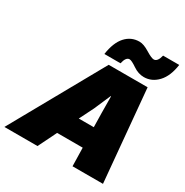

<svg xmlns="http://www.w3.org/2000/svg" viewBox="-265 -1039 1151 1196"><g transform="rotate(30 310.5 -440.5)"><path d="M397 -755Q371 -755 360 -705H244Q257 -793 297 -837Q337 -881 396 -881Q426 -881 468 -855Q510 -829 527 -829Q554 -829 566 -879H682Q670 -793 627.5 -748Q585 -703 528 -703Q488 -703 450 -729Q412 -755 397 -755ZM301 -660H581L641 0H422L419 -132H235L170 0H-68ZM307 -277H415L413 -379L412 -497H409L358 -379Z"/></g></svg>

Font: Elaine Sans Black
Style: Italic
Weight: 900
Italic angle: -13°
Designer: Wei Huang
Foundry: Wei Huang
Version: Version 2.001;December 24, 2019;FontCreator 12.0.0.2547 64-b